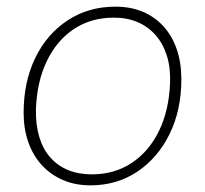

<svg xmlns="http://www.w3.org/2000/svg" viewBox="-20 -547 617 577"><path d="M252 10Q206 10 169 -6Q132 -22 105.5 -51Q79 -80 65 -120Q51 -160 51 -208Q51 -301 86 -373Q121 -445 183.5 -486Q246 -527 327 -527Q373 -527 409.5 -511.5Q446 -496 472 -467Q498 -438 511.5 -398Q525 -358 525 -309Q525 -216 489.5 -144Q454 -72 392.5 -31Q331 10 252 10ZM256 -23Q324 -23 376 -57.5Q428 -92 458 -154Q488 -216 491 -297Q493 -343 481.5 -379.5Q470 -416 447.5 -441.5Q425 -467 393.5 -480.5Q362 -494 322 -494Q254 -494 202.5 -460Q151 -426 121 -364Q91 -302 88 -219Q87 -172 98 -135.5Q109 -99 131 -74Q153 -49 184.5 -36Q216 -23 256 -23Z"/></svg>

Font: Mona Sans ExtraLight
Style: Italic
Weight: 200
Italic angle: -11.6951°
Designer: Deni Anggara
Foundry: GitHub
Version: Version 2.000